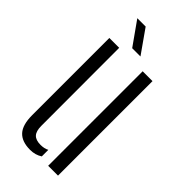

<svg xmlns="http://www.w3.org/2000/svg" viewBox="-240 -804 862 862"><g transform="rotate(45 190.5 -373.0)"><path d="M49 -110V-600H111.5L112 -105Q112 -71.5 125.8 -56.8Q139.5 -42 170 -42Q193.5 -42 210.5 -51V-9.5Q185.5 7 152.5 7Q100 7 74.5 -20.8Q49 -48.5 49 -110ZM260.5 0V-600H323V0ZM154 -640 75 -751.5H128L206.5 -640Z"/></g></svg>

Font: Big Shoulders Stencil Text Thin Light
Style: Regular
Weight: 300
Version: Version 2.001